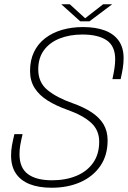

<svg xmlns="http://www.w3.org/2000/svg" viewBox="-20 -872 600 901"><path d="M222.5 9Q161.5 9 119 -8Q76.5 -25 54.2 -58.5Q32 -92 32 -142Q32 -167 36 -189Q40 -211 47.5 -242.5H86Q78.5 -211 75 -190.5Q71.5 -170 71.5 -148.5Q71.5 -84.5 110.8 -55.2Q150 -26 224 -26Q288.5 -26 338.5 -46.8Q388.5 -67.5 417 -108Q445.5 -148.5 445.5 -207Q445.5 -262 406.5 -296.8Q367.5 -331.5 298 -356Q244 -375 204.2 -399.8Q164.5 -424.5 142.8 -458.5Q121 -492.5 121 -539Q121 -589.5 139.5 -628Q158 -666.5 191.8 -692.5Q225.5 -718.5 271 -731.8Q316.5 -745 369.5 -745Q429.5 -745 472 -729Q514.5 -713 537.2 -680.8Q560 -648.5 560 -599.5Q560 -576.5 556.5 -553.5Q553 -530.5 546 -500.5H507.5Q514 -530.5 517.2 -552Q520.5 -573.5 520.5 -594Q520.5 -656 480.5 -683Q440.5 -710 366.5 -710Q307 -710 260.2 -691.5Q213.5 -673 186.5 -636.8Q159.5 -600.5 159.5 -546Q159.5 -485 203.2 -449.2Q247 -413.5 320 -388Q372.5 -369.5 409.5 -345.2Q446.5 -321 465.8 -288.8Q485 -256.5 485 -213.5Q485 -143 450.8 -93.2Q416.5 -43.5 357.2 -17.2Q298 9 222.5 9ZM267.5 -852H307.5L386.5 -780H371.5L464 -852H506.5L400 -772H356.5Z"/></svg>

Font: Epilogue ExtraLight
Style: Italic
Weight: 250
Italic angle: -12°
Designer: Tyler Finck
Foundry: Etcetera Type Co
Version: Version 2.112